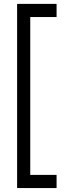

<svg xmlns="http://www.w3.org/2000/svg" viewBox="-20 -953 373 973"><path d="M266.7 -66.7V0H66.7V-933.3H266.7V-866.7H133.3V-66.7Z"/></svg>

Font: Galmuri14 Regular
Style: Regular
Weight: 400
Designer: Lee Minseo (quiple)
Version: Version 2.399;hotconv 1.1.1;makeotfexe 2.6.0 DEVELOPMENT